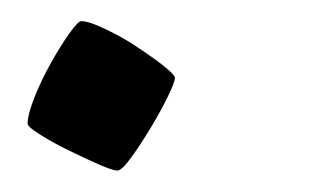

<svg xmlns="http://www.w3.org/2000/svg" viewBox="-20 -136 290 180"><path d="M144 -63Q144 -59.1 137.2 -45.2Q130.4 -31.2 121.1 -15.9Q111.8 -0.5 103 11.7Q94.2 23.9 89.8 23.9Q85.9 23.9 72.5 18.1Q59.1 12.2 44.2 4.9Q29.3 -2.4 17.6 -9.8Q5.9 -17.1 5.9 -20Q5.9 -28.8 12.5 -45.2Q19 -61.5 27.8 -77.1Q36.6 -92.8 44.9 -104.5Q53.2 -116.2 56.2 -116.2Q61 -116.2 69.6 -112.8Q78.1 -109.4 87.9 -104.2Q97.7 -99.1 107.7 -92.5Q117.7 -85.9 125.7 -80.1Q133.8 -74.2 138.9 -69.6Q144 -64.9 144 -63Z"/></svg>

Font: Yesteryear
Style: Regular
Weight: 400
Designer: Astigmatic (AOETI)
Foundry: Astigmatic (AOETI)
Version: Version 1.000